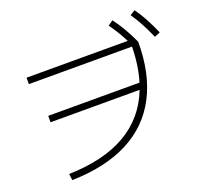

<svg xmlns="http://www.w3.org/2000/svg" viewBox="-139 -979 1217 1153"><g transform="rotate(-20 469.0 -402.5)"><path d="M698.2 -358.4H128.9V-399.4H712.4Q742.2 -497.1 744.1 -618.2H85V-659.2H731.9Q698.2 -725.6 655.3 -784.2L687.5 -806.6Q716.8 -768.1 741 -726.3Q765.1 -684.6 789.1 -632.8Q789.1 -427.7 714.1 -285.2Q639.2 -142.6 492.7 -67.4Q346.2 7.8 132.8 12.7L127.9 -28.3Q351.1 -34.2 493.9 -116.9Q636.7 -199.7 698.2 -358.4ZM800.8 -797.9 833 -818.4Q860.8 -779.3 883.5 -737.1Q906.2 -694.8 929.7 -641.6L893.6 -626Q869.6 -680.7 847.7 -721.2Q825.7 -761.7 800.8 -797.9Z"/></g></svg>

Font: Pretendard ExtraLight
Style: Regular
Weight: 200
Designer: Base glyphs from Inter by Rasmus Andersson; Hangeul glyphs from Noto Sans CJK(Source Han Sans) by Jang Soo-young and Kan
Foundry: Kil Hyung-jin
Version: Version 1.309